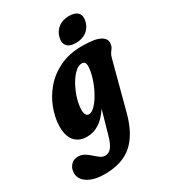

<svg xmlns="http://www.w3.org/2000/svg" viewBox="-257 -744 972 1094"><g transform="rotate(-30 229.0 -196.5)"><path d="M385 6Q353 127 286.5 185.8Q220 244.5 103 244.5Q36 244.5 -5.2 219Q-46.5 193.5 -46.5 152Q-46.5 122.5 -28.5 101.8Q-10.5 81 20.5 81Q43 81 61 92Q79 103 95 117.5Q111 132 126.2 143.2Q141.5 154.5 158 154.5Q183.5 154.5 200.5 132.8Q217.5 111 231 62.5L273.5 -88Q240.5 -37 203 -13.8Q165.5 9.5 123 9.5Q70.5 9.5 41.5 -25.2Q12.5 -60 15.5 -130Q18 -181 39.2 -237.2Q60.5 -293.5 102 -342.5Q143.5 -391.5 206.5 -422.2Q269.5 -453 355.5 -453Q439 -453 473.5 -434Q508 -415 503 -383Q501 -367 494.5 -357.5Q488 -348 480.5 -337.5Q473 -327 468 -307ZM171 -150Q168.5 -123.5 175.8 -109.8Q183 -96 195 -96Q216 -96 239 -120.8Q262 -145.5 282.2 -183.5Q302.5 -221.5 315.2 -262.8Q328 -304 328.5 -337Q329 -368 303.5 -368Q282.5 -368 260.2 -347.8Q238 -327.5 218.8 -294.8Q199.5 -262 186.5 -223.8Q173.5 -185.5 171 -150ZM335 -485Q294.5 -485 277.2 -505.2Q260 -525.5 269.5 -562Q279 -597.5 307.2 -618Q335.5 -638.5 376 -638.5Q417.5 -638.5 434.5 -618Q451.5 -597.5 442 -562Q432.5 -526 404.5 -505.5Q376.5 -485 335 -485Z"/></g></svg>

Font: Fraunces 144pt S100
Style: Bold Italic
Weight: 700
Italic angle: -16°
Version: Version 1.000; ttfautohint (v1.8.3)